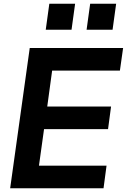

<svg xmlns="http://www.w3.org/2000/svg" viewBox="-20 -1000 674 1020"><path d="M34 0 138 -745H634L617 -625H257L231 -434H570L554 -314H214L187 -120H546L530 0ZM223 -842 242 -980H379L360 -842ZM440 -842 459 -980H597L578 -842Z"/></svg>

Font: Plus Jakarta Sans
Style: Bold Italic
Weight: 700
Italic angle: -8°
Designer: Gumpita Rahayu
Foundry: Tokotype
Version: Version 2.071; ttfautohint (v1.8.4.7-5d5b);gftools[0.9.29]